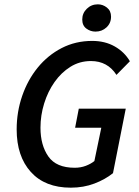

<svg xmlns="http://www.w3.org/2000/svg" viewBox="-20 -855 640 887"><path d="M307 12Q188 12 122.5 -60.5Q57 -133 57 -257Q57 -338 82.5 -412Q108 -486 154.5 -543Q201 -600 265 -633Q329 -666 406 -666Q465 -666 510 -640.5Q555 -615 580 -572L518 -509Q477 -573 400 -573Q348 -573 305.5 -546.5Q263 -520 232 -476Q201 -432 184 -377Q167 -322 167 -265Q167 -184 203.5 -132Q240 -80 325 -80Q353 -80 376.5 -89Q400 -98 416 -111L448 -265H327L344 -353H561L502 -55Q466 -26 416 -7Q366 12 307 12ZM421 -709Q398 -709 379 -723Q360 -737 360 -765Q360 -794 381 -814.5Q402 -835 432 -835Q455 -835 474 -820Q493 -805 493 -778Q493 -748 472 -728.5Q451 -709 421 -709Z"/></svg>

Font: Source Sans 3 Semibold
Style: Italic
Weight: 600
Italic angle: -11°
Designer: Paul D. Hunt
Foundry: Adobe
Version: Version 3.052;hotconv 1.1.0;makeotfexe 2.6.0